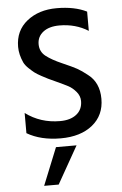

<svg xmlns="http://www.w3.org/2000/svg" viewBox="-61 -722 643 1013"><g transform="rotate(-5 260.5 -215.0)"><path d="M208 249H131L211 51H320ZM62 -36V-143Q141 -84 245 -84Q300 -84 332 -109.5Q364 -135 364 -180Q364 -207 345 -229.5Q326 -252 304 -263.5Q282 -275 247 -291Q212 -307 201.5 -312Q191 -317 167 -330Q143 -343 131.5 -352Q120 -361 103 -377Q86 -393 78 -409Q58 -453 58 -493Q58 -579 120.5 -629Q183 -679 278 -679Q373 -679 437 -647V-545Q370 -587 285 -587Q230 -587 198.5 -562.5Q167 -538 167 -498Q167 -458 198 -434Q229 -410 282 -387Q335 -364 358.5 -351Q382 -338 412 -314Q472 -269 472 -182Q472 -95 409 -44Q346 7 240.5 7Q135 7 62 -36Z"/></g></svg>

Font: Hind Mysuru Medium
Style: Regular
Weight: 500
Designer: Manushi Parikh, Hitesh Malaviya
Foundry: Indian Type Foundry
Version: Version 0.703;PS 1.0;hotconv 1.0.86;makeotf.lib2.5.63406